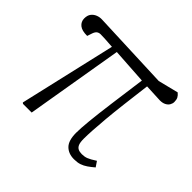

<svg xmlns="http://www.w3.org/2000/svg" viewBox="-132 -687 861 861"><g transform="rotate(45 298.5 -256.5)"><path d="M429 14Q394 14 373 -7Q352 -28 352 -77Q352 -104 357 -155Q362 -206 372 -281Q382 -356 395 -451Q354 -454 310 -456.5Q266 -459 225 -462L147 0H92L87 -4L193 -463Q165 -465 146.5 -466Q128 -467 118 -467Q108 -467 100.5 -462Q93 -457 88 -443L80 -419Q63 -419 51 -422Q39 -425 31 -431.5Q23 -438 19 -446.5Q15 -455 15 -465Q15 -485 24 -496.5Q33 -508 47 -513.5Q61 -519 77 -518L450 -503L546 -527Q557 -518 561.5 -509Q566 -500 566 -486Q566 -476 560.5 -466.5Q555 -457 543.5 -451Q532 -445 515 -445Q505 -445 483 -446.5Q461 -448 430 -449Q421 -377 414 -319Q407 -261 403 -216Q399 -171 397 -137.5Q395 -104 395 -83Q395 -59 400 -47.5Q405 -36 414.5 -31.5Q424 -27 438 -27Q454 -27 467.5 -32Q481 -37 507 -54L524 -29Q509 -16 494.5 -6Q480 4 465 9Q450 14 429 14Z"/></g></svg>

Font: Literata 18pt ExtraLight
Style: Italic
Weight: 250
Italic angle: -2°
Designer: Latin by Veronika Burian and Jose Scaglione. Greek by Irene Vlachou. Cyrillic by Vera Evstafieva
Foundry: TypeTogether
Version: Version 3.103;gftools[0.9.29]